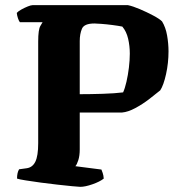

<svg xmlns="http://www.w3.org/2000/svg" viewBox="-20 -724 693 744"><path d="M291 0Q284 0 259.5 -2.5Q235 -5 202.5 -8.5Q170 -12 137.5 -16.5Q105 -21 79.5 -25Q54 -29 46 -32Q46 -55 54 -68L83 -72Q106 -75 117 -97.5Q128 -120 128 -169V-563Q128 -610 136.5 -623.5Q145 -637 145 -638H57Q53 -643 49.5 -653.5Q46 -664 45 -674Q50 -680 62.5 -687Q75 -694 87.5 -699Q100 -704 106 -704H476Q495 -700 522 -688.5Q549 -677 573.5 -664Q598 -651 608 -641Q622 -618 627.5 -586.5Q633 -555 633 -525Q633 -480 623.5 -437Q614 -394 601 -374Q583 -359 557.5 -339.5Q532 -320 504 -305Q476 -290 453 -288H289V-145Q289 -121 283.5 -103.5Q278 -86 272 -80L373 -67Q375 -62 378 -53.5Q381 -45 382 -32Q367 -20 338.5 -10Q310 0 291 0ZM289 -359Q331 -359 378 -360.5Q425 -362 457 -366Q464 -381 470 -407Q476 -433 479.5 -462Q483 -491 483 -516Q483 -546 476.5 -574Q470 -602 454 -621Q439 -624 416 -627Q393 -630 373 -631.5Q353 -633 346 -633Q306 -633 297.5 -612.5Q289 -592 289 -565Z"/></svg>

Font: Texturina ExtraBold
Style: Regular
Weight: 800
Designer: Guillermo Torres Carreño
Foundry: Omnibus-Type
Version: Version 1.002; ttfautohint (v1.8.3)